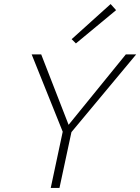

<svg xmlns="http://www.w3.org/2000/svg" viewBox="-20 -926 691 946"><path d="M332 -275 273 0H230L289 -277L136 -658H183L318 -311L600 -658H651ZM333 -733 525 -906 552 -876 354 -712Z"/></svg>

Font: Ysabeau Light
Style: Italic
Weight: 300
Italic angle: -12°
Designer: Christian Thalmann (Catharsis Fonts)
Version: Version 0.003